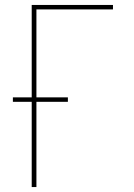

<svg xmlns="http://www.w3.org/2000/svg" viewBox="-20 -755 540 775"><path d="M108 0V-344H32V-362H108V-735H436V-717H127V-362H254V-344H127V0Z"/></svg>

Font: Iosevka SS04 Thin
Style: Regular
Weight: 100
Monospace: yes
Designer: Belleve Invis
Foundry: Belleve Invis
Version: Version 19.0.0; ttfautohint (v1.8.4)